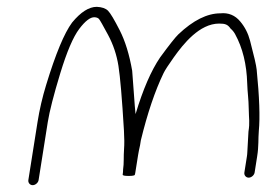

<svg xmlns="http://www.w3.org/2000/svg" viewBox="-20 -546 807 562"><path d="M707.9 -26C715.8 -26 724 -33.1 725.3 -41L732.7 -88C737.7 -119.1 735.5 -138.2 737.6 -163C741.4 -202.6 739.3 -262.3 731.3 -342.2C730.1 -354.4 723.6 -382.6 711.9 -427C706.3 -448.3 696.8 -467 683.3 -483C668.2 -501.4 648.3 -509.4 625.1 -507C586.4 -507 545.4 -486.5 502.1 -445.5C493.3 -437.1 475.5 -414.6 448.7 -378C422.3 -339.2 398.3 -283.8 376.8 -212C374.5 -227.9 368.7 -322.5 366.9 -339C358.6 -386.6 346.4 -426 330.5 -457.2C314.6 -488.4 303.2 -507.5 296.3 -514.5C289.4 -521.5 278.4 -525.3 263.3 -526C240.4 -526 216.3 -510.7 191 -480C168.1 -449.1 142.8 -388.3 115.1 -297.5C104 -261.2 95.6 -225 89.9 -189L63 -19C61.8 -11.1 67.7 -4 75.6 -4C83.6 -4 91.8 -11.1 93 -19L119.9 -189C124.9 -220.3 137 -267.7 156.3 -331.1C175.6 -394.5 194.2 -438 212 -461.5C229.8 -485 244.8 -496.3 257 -495.5C262.6 -495.2 267 -493.5 269.7 -490.5C272.4 -487.5 281.3 -471.9 296.4 -443.7C311.5 -415.5 321.6 -385.3 326.7 -353.1C331.8 -320.9 337.2 -257.9 342.8 -164C344.1 -142 344.2 -123.8 343.1 -109.3C341.4 -87.4 343.2 -68.2 340.3 -50C340.3 -44.7 339.9 -39.7 339.1 -35C338.7 -32.3 344.5 -31 356.5 -31C368.5 -31 374.7 -32.3 375.1 -35L375.3 -36H374.1C375 -36.7 375.5 -37.3 375.6 -38L384.2 -92C385.3 -99.3 387.3 -109 390 -121L392.2 -135C411.5 -214.3 433.7 -280 458.8 -332C463 -340.7 473 -356.1 488.8 -378.3C516.7 -417.5 564 -477 621.5 -477C639.6 -477 646.7 -474.2 655.2 -462C660.1 -458 664.5 -452.7 668.2 -446C690.3 -405.7 702 -357.7 703.6 -302C704.4 -274.8 707.7 -257.8 708.1 -226.5C708.5 -196.6 711.6 -188.3 707.3 -161L704 -102C703.8 -96.7 703.4 -92 702.7 -88L695.3 -41C694 -33.1 700 -26 707.9 -26Z"/></svg>

Font: MewTooHand
Style: WideIta
Weight: 400
Designer: Mew Too, Robert Jablonski
Version: Version 0.77